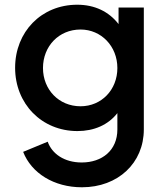

<svg xmlns="http://www.w3.org/2000/svg" viewBox="-20 -573 695 813"><path d="M327 220C480 220 589 117 589 -25V-541H482V-471C441 -524 381 -553 307 -553C155 -553 44 -438 44 -286C44 -134 156 -18 308 -18C378 -18 438 -44 477 -94V-25C477 64 412 115 326 115C252 115 200 78 182 27L78 70C113 160 208 220 327 220ZM162 -285C162 -377 229 -448 321 -448C409 -448 477 -377 477 -285C477 -193 410 -123 321 -123C229 -123 162 -194 162 -285Z"/></svg>

Font: Mluvka SemiBold
Style: Regular
Weight: 600
Designer: Modified by Jiří Krblich, Original typeface by Gumpita Rahayu
Foundry: Gumpita Rahayu & Jiří Krblich
Version: Version 2.000;Glyphs 3.1.1 (3134)